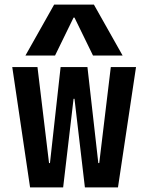

<svg xmlns="http://www.w3.org/2000/svg" viewBox="-20 -810 640 830"><path d="M110 0 33 -520H142L192 -105H196L242 -520H358L405 -105H409L459 -520H568L490 0H347L302 -383H298L253 0ZM90 -570 214 -790H386L510 -570H382L302 -734H298L218 -570Z"/></svg>

Font: M PLUS Code Latin Expanded Medium
Style: Regular
Weight: 500
Width: 7
Designer: Coji Morishita
Foundry: UNDERFOREST DESIGN
Version: Version 1.002; ttfautohint (v1.8.3)